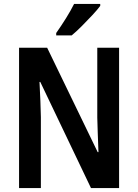

<svg xmlns="http://www.w3.org/2000/svg" viewBox="-20 -1008 703 977"><path d="M586 -51H443L185 -591H181Q184 -536 185.5 -494Q187 -452 188 -412V-51H77V-765H220L477 -234H481Q479 -288 477.5 -328.5Q476 -369 475 -409V-765H586ZM490 -978Q476 -959 450.5 -931.5Q425 -904 396.5 -875.5Q368 -847 345 -828H266V-840Q292 -877 316 -915.5Q340 -954 357 -988H490Z"/></svg>

Font: Noto Sans Tamil UI Condensed SemiBold
Style: Regular
Weight: 600
Width: 3
Designer: Jelle Bosma - Monotype Design Team
Foundry: Monotype Imaging Inc.
Version: Version 2.004; ttfautohint (v1.8.4.7-5d5b)